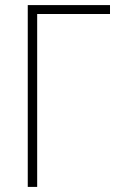

<svg xmlns="http://www.w3.org/2000/svg" viewBox="-20 -734 540 754"><path d="M89 0H126V-679H412V-714H89Z"/></svg>

Font: Noto Sans Mono ExtraCondensed ExtraLight
Style: Regular
Weight: 200
Width: 2
Designer: Monotype Design Team
Foundry: Monotype Imaging Inc.
Version: Version 2.014